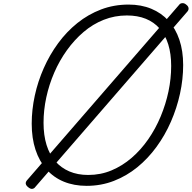

<svg xmlns="http://www.w3.org/2000/svg" viewBox="-20 -1159 1215 1217"><path d="M529 19Q449 19 384.5 -7.5Q320 -34 274.5 -85.5Q229 -137 205 -210Q181 -283 181 -375Q181 -463 200.5 -553Q220 -643 257.5 -727.5Q295 -812 348.5 -885Q402 -958 470.5 -1013Q539 -1068 620.5 -1099Q702 -1130 795 -1130Q875 -1130 939 -1103.5Q1003 -1077 1048 -1027.5Q1093 -978 1117 -907Q1141 -836 1141 -747Q1141 -657 1121 -565.5Q1101 -474 1063.5 -388Q1026 -302 972 -228Q918 -154 850.5 -99Q783 -44 702 -12.5Q621 19 529 19ZM539 -50Q618 -50 687 -79Q756 -108 814.5 -158.5Q873 -209 919.5 -276Q966 -343 998.5 -421Q1031 -499 1048 -580Q1065 -661 1065 -741Q1065 -818 1046.5 -877.5Q1028 -937 992 -978Q956 -1019 904 -1040Q852 -1061 784 -1061Q707 -1061 637.5 -1033.5Q568 -1006 509.5 -956Q451 -906 404 -840.5Q357 -775 324 -699Q291 -623 273.5 -542Q256 -461 256 -381Q256 -302 275 -240.5Q294 -179 330.5 -137Q367 -95 419.5 -72.5Q472 -50 539 -50ZM203 27Q197 36 185 38Q173 40 158 27Q133 7 150 -15L1116 -1129Q1122 -1138 1135.5 -1139Q1149 -1140 1161 -1129Q1173 -1120 1175 -1108.5Q1177 -1097 1168 -1086Z"/></svg>

Font: Playwrite CU Light
Style: Regular
Weight: 300
Designer: Veronika Burian, José Scaglione
Foundry: TypeTogether
Version: Version 1.002